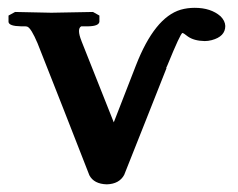

<svg xmlns="http://www.w3.org/2000/svg" viewBox="-20 -465 616 496"><path d="M331.1 -295.9Q379.4 -419.9 446.8 -439.9Q463.9 -444.8 482.9 -444.8Q524.9 -444.8 549.8 -422.9Q561.5 -411.1 562 -397.9Q562 -370.6 526.9 -361.3Q517.6 -358.9 508.8 -358.9Q481 -359.4 464.8 -371.1Q454.6 -379.4 451.2 -379.9Q445.8 -377.9 413.1 -297.9Q410.6 -291.5 409.2 -289.1H410.2Q392.1 -243.2 355.5 -150.9Q318.8 -58.6 300.8 -13.2Q288.1 10.3 255.9 11.2Q222.7 10.3 210.9 -12.2Q141.1 -191.4 77.1 -353Q60.5 -392.1 50.8 -396Q47.4 -397 44.9 -397H34.2Q3.4 -397.5 2 -408.2V-424.8L19 -434.1Q20 -434.1 112.8 -432.1L220.2 -434.1L236.8 -424.8V-409.2Q235.8 -397.5 208 -397H189.9Q184.1 -394 184.1 -384.8Q184.1 -375 190.4 -359.4L190.9 -357.9L273.9 -148.9Z"/></svg>

Font: Linux Libertine O
Style: Semibold
Weight: 700
Designer: Philipp H. Poll
Foundry: Philipp H. Poll
Version: Version 5.0.0